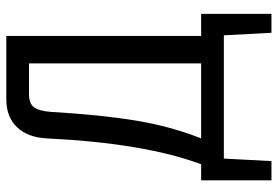

<svg xmlns="http://www.w3.org/2000/svg" viewBox="-156 -574 881 609"><g transform="rotate(-90 284.5 -269.5)"><path d="M545 -72V151H485L477 0H86L78 151H17V-72H68Q135 -252 150 -561Q153 -622 185.5 -656Q218 -690 274 -690H475V-72ZM388 -72V-618H290Q261 -618 249 -602.5Q237 -587 234 -548Q225 -391 206.5 -279Q188 -167 150 -72Z"/></g></svg>

Font: exo2condensed_r
Style: Regular
Weight: 400
Width: 3
Designer: Natanael Gama
Version: Version 1.001;PS 001.001;hotconv 1.0.70;makeotf.lib2.5.58329